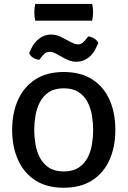

<svg xmlns="http://www.w3.org/2000/svg" viewBox="-20 -914 630 948"><path d="M40 -272.5Q40 -356.5 69.2 -421.2Q98.5 -486 155 -522.2Q211.5 -558.5 294.5 -558.5Q378.5 -558.5 435.2 -522.2Q492 -486 520.8 -421.5Q549.5 -357 549.5 -272.5Q549.5 -188 520.2 -123.5Q491 -59 434.2 -23Q377.5 13 294.5 13Q211 13 154.5 -23.5Q98 -60 69 -124.5Q40 -189 40 -272.5ZM149 -272.5Q149 -238.5 155 -202.5Q161 -166.5 176.8 -136Q192.5 -105.5 221 -86.5Q249.5 -67.5 295 -67.5Q340 -67.5 368.5 -86.5Q397 -105.5 412.8 -136Q428.5 -166.5 434.2 -202.5Q440 -238.5 440 -272.5Q440 -306.5 434.2 -342.5Q428.5 -378.5 412.8 -409.2Q397 -440 368.5 -459Q340 -478 295 -478Q249.5 -478 221 -459Q192.5 -440 176.8 -409.2Q161 -378.5 155 -342.5Q149 -306.5 149 -272.5ZM258.5 -648Q252.5 -651 243.8 -654.5Q235 -658 225.5 -658Q210 -658 200.5 -649.2Q191 -640.5 185.5 -633.5L174 -619Q159 -619.5 144.2 -628.5Q129.5 -637.5 124 -651.5L132.5 -670.5Q147.5 -703.5 173.5 -723.5Q199.5 -743.5 232 -743.5Q249 -743.5 264 -738.5Q279 -733.5 288 -728L331.5 -705.5Q337 -702.5 346 -698.8Q355 -695 365 -695Q379 -695 388 -703Q397 -711 404 -719.5L415 -734Q430 -733.5 444.8 -724.2Q459.5 -715 465.5 -701.5L456.5 -682.5Q441 -647 414.8 -628Q388.5 -609 357 -609Q340.5 -609 326.2 -614Q312 -619 301 -624.5ZM154 -812Q149.5 -830.5 149.5 -852.5Q149.5 -874.5 154 -894.5H435Q437.5 -884 438.5 -875.2Q439.5 -866.5 439.5 -853.5Q439.5 -831 435 -812Z"/></svg>

Font: Signika SC
Style: Regular
Weight: 400
Designer: Anna Giedryś
Foundry: Anna Giedryś
Version: Version 2.000; ttfautohint (v1.8.3) -l 8 -r 50 -G 200 -x 9 -